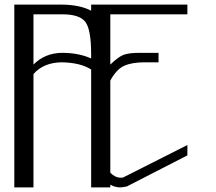

<svg xmlns="http://www.w3.org/2000/svg" viewBox="-20 -812 936 832"><path d="M42 -792H250Q327.1 -791 375 -765.6V-792H792V-750H458V-532.2Q492.2 -565.4 515.1 -574.2Q538.1 -583 583 -583H667V-542H606.4Q551.8 -542 518.1 -526.9Q484.4 -511.7 458 -462.9V-63.5Q479.5 -42 502.9 -42Q510.7 -42 513.7 -43L792 -183.6V-138.7L529.3 -3.9Q509.8 0 501 0Q478.5 0 458 -11.7V0H375V-510.7Q330.1 -540 250 -542Q169.9 -542 125 -491.2V0H42ZM375 -252.9ZM375 -558.6V-576.2Q375 -683.6 350.1 -716.8Q325.2 -750 250 -750H125V-532.2Q175.8 -583 250 -583Q321.3 -583 375 -558.6Z"/></svg>

Font: wanta
Style: Medium
Weight: 500
Version: Version 0.91